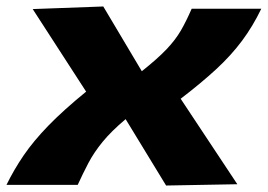

<svg xmlns="http://www.w3.org/2000/svg" viewBox="-28 -571 827 593"><path d="M564 -544H779Q753 -490 719.5 -445Q686 -400 640 -357.5Q594 -315 530 -266L705 -2L485 2L360 -203Q316 -166 289 -133Q262 -100 245 -67.5Q228 -35 212 0H-8Q15 -47 45 -91Q75 -135 121 -182.5Q167 -230 238 -288L73 -543L291 -551L410 -351Q459 -390 486.5 -419Q514 -448 530.5 -476.5Q547 -505 564 -544Z"/></svg>

Font: Georama ExtraExtended
Style: Bold Italic
Weight: 700
Width: 8
Italic angle: -9°
Designer: Jean-Baptiste Levee
Foundry: Production Type
Version: Version 1.000